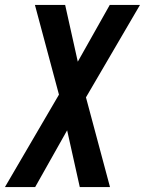

<svg xmlns="http://www.w3.org/2000/svg" viewBox="-38 -755 585 775"><path d="M-18 0 200 -373 103 -735H225L276 -506L405 -735H527L309 -362L406 0H284L233 -229L104 0Z"/></svg>

Font: Iosevka Custom
Style: Bold Italic
Weight: 700
Italic angle: -9°
Designer: Belleve Invis
Foundry: Belleve Invis
Version: Version 30.3.1; ttfautohint (v1.8.3)